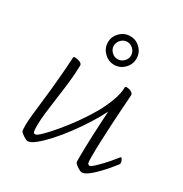

<svg xmlns="http://www.w3.org/2000/svg" viewBox="-182 -919 1021 1071"><g transform="rotate(30 328.5 -384.0)"><path d="M145 13Q141 13 133.5 9.5Q126 6 117.5 0.5Q109 -5 102.5 -10.5Q96 -16 94 -20Q92 -25 91.5 -35.5Q91 -46 91 -63Q91 -81 94 -114Q97 -147 102.5 -191Q108 -235 113.5 -287.5Q119 -340 124 -398Q129 -456 132 -516Q132 -520 134 -522Q136 -524 141 -524Q152 -524 163.5 -521Q175 -518 182.5 -512Q190 -506 189 -497Q188 -445 181.5 -388Q175 -331 167 -275.5Q159 -220 153.5 -171.5Q148 -123 148 -89Q148 -58 151 -49.5Q154 -41 164 -41Q173 -41 199 -66Q225 -91 260.5 -133Q296 -175 333.5 -227Q371 -279 402 -333Q428 -379 446.5 -428.5Q465 -478 465 -515Q465 -520 467 -522Q469 -524 475 -524Q485 -524 494.5 -521Q504 -518 511 -512Q518 -506 518 -497Q518 -495 516 -466.5Q514 -438 511 -393Q508 -348 505 -294.5Q502 -241 500 -187Q498 -133 498 -89Q498 -58 501 -49.5Q504 -41 514 -41Q521 -41 537.5 -56Q554 -71 574 -92Q594 -113 611 -133.5Q628 -154 636 -164Q638 -166 639.5 -168Q641 -170 643 -170Q646 -170 651.5 -160.5Q657 -151 657 -141Q657 -138 656.5 -135.5Q656 -133 654 -131Q642 -115 621.5 -91Q601 -67 577.5 -43Q554 -19 532 -3Q510 13 494 13Q489 13 481.5 9.5Q474 6 465.5 0.5Q457 -5 451 -10.5Q445 -16 443 -20Q441 -25 441 -35.5Q441 -46 441 -63Q441 -85 442 -120Q443 -155 444.5 -196Q446 -237 448.5 -278.5Q451 -320 453 -355Q432 -312 400 -261.5Q368 -211 332 -162.5Q296 -114 260 -74.5Q224 -35 194 -11Q164 13 145 13ZM350 -597Q313 -597 285.5 -624.5Q258 -652 258 -689Q258 -727 285.5 -754Q313 -781 350 -781Q388 -781 415 -754Q442 -727 442 -689Q442 -652 415 -624.5Q388 -597 350 -597ZM351 -634Q374 -634 390.5 -650.5Q407 -667 407 -689Q407 -711 390.5 -728Q374 -745 351 -745Q329 -745 312.5 -728Q296 -711 296 -689Q296 -667 312.5 -650.5Q329 -634 351 -634Z"/></g></svg>

Font: Briem Hand Thin
Style: Regular
Weight: 100
Designer: Gunnlaugur SE Briem, Eben Sorkin
Foundry: Sorkin Type Co.
Version: Version 1.003